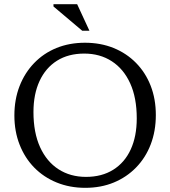

<svg xmlns="http://www.w3.org/2000/svg" viewBox="-20 -891 816 921"><path d="M387.5 -686Q462.5 -686 524.8 -660.8Q587 -635.5 632.5 -589.2Q678 -543 702.8 -479.5Q727.5 -416 727.5 -339Q727.5 -262.5 703 -198.5Q678.5 -134.5 633 -87.8Q587.5 -41 525.8 -15.5Q464 10 389 10Q314.5 10 252 -15.5Q189.5 -41 144.2 -87.2Q99 -133.5 74 -197.2Q49 -261 49 -337Q49 -414 73.8 -477.8Q98.5 -541.5 143.8 -588.5Q189 -635.5 251 -660.8Q313 -686 387.5 -686ZM392.5 -42.5Q468.5 -42.5 523.2 -76.8Q578 -111 607 -174Q636 -237 636 -323Q636 -422 604.5 -491.2Q573 -560.5 516.2 -597.2Q459.5 -634 384 -634Q308 -634 253.5 -599.8Q199 -565.5 169.8 -502.5Q140.5 -439.5 140.5 -353.5Q140.5 -255 172.2 -185.2Q204 -115.5 260.8 -79Q317.5 -42.5 392.5 -42.5ZM409 -743.5H374.5L236.5 -860V-871H350Z"/></svg>

Font: Newsreader 16pt 16pt
Style: Regular
Weight: 400
Version: Version 1.003